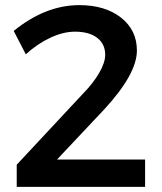

<svg xmlns="http://www.w3.org/2000/svg" viewBox="-20 -725 628 745"><path d="M33.2 -605Q156.2 -705.1 288.1 -705.1Q387.7 -705.1 449.5 -656.7Q511.2 -608.4 511.2 -528.8Q511.2 -437.5 382.8 -298.8L201.2 -106H543V0H44.9V-85.9L303.2 -362.8Q341.8 -402.3 365 -442.4Q388.2 -482.4 388.2 -512.2Q388.2 -554.2 357.2 -578.1Q326.2 -602.1 271 -602.1Q225.6 -602.1 175.3 -578.6Q125 -555.2 80.1 -514.2Z"/></svg>

Font: Trueno
Style: Rg
Weight: 400
Designer: Julieta Ulanovsky
Foundry: Julieta Ulanovsky
Version: Version 3.001b